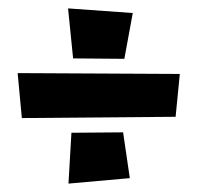

<svg xmlns="http://www.w3.org/2000/svg" viewBox="-20 -484 471 457"><path d="M150 -168 143 -47 289 -60 273 -169ZM22 -310 32 -203 398 -206 408 -308ZM142 -464 154 -345 276 -344 296 -453Z"/></svg>

Font: Super Mario
Style: Regular
Weight: 400
Version: Version 1.0